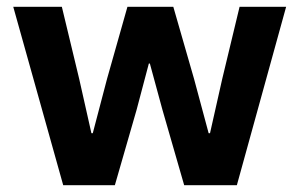

<svg xmlns="http://www.w3.org/2000/svg" viewBox="-20 -545 881 565"><path d="M166 0 19 -525H162L213 -313L249 -153H253L295 -313L355 -525H490L551 -313L594 -153H598L634 -313L685 -525H822L677 0H522L458 -222L421 -358H418L382 -222L318 0Z"/></svg>

Font: IBM Plex Sans Var
Style: Regular
Weight: 400
Designer: Mike Abbink, Paul van der Laan, Pieter van Rosmalen
Foundry: Bold Monday
Version: Version 3.000